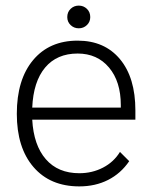

<svg xmlns="http://www.w3.org/2000/svg" viewBox="-20 -655 543 685"><path d="M463 -228H95Q100 -137 143.5 -87Q187 -37 263 -37Q309 -37 347.5 -57Q386 -77 408 -113L441 -80Q411 -36 365.5 -13Q320 10 263 10Q159 10 99.5 -59Q40 -128 40 -249Q40 -371 98 -440.5Q156 -510 257 -510Q353 -510 408 -444Q463 -378 463 -261ZM411 -280Q411 -364 369 -414Q327 -464 257 -464Q183 -464 141 -414Q99 -364 95 -271H411ZM220 -594Q220 -612 232 -623.5Q244 -635 261 -635Q278 -635 290 -623.5Q302 -612 302 -594Q302 -577 290 -565.5Q278 -554 261 -554Q244 -554 232 -565.5Q220 -577 220 -594Z"/></svg>

Font: Sarabun ExtraLight
Style: Regular
Weight: 275
Designer: Suppakit Chalermlarp | Katatrad Co.,Ltd.
Foundry: Cadson Demak Co.,Ltd.
Version: Version 1.000; ttfautohint (v1.6)